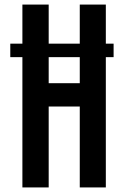

<svg xmlns="http://www.w3.org/2000/svg" viewBox="-20 -820 542 840"><path d="M78 0V-570H25V-629H78V-800H193V-629H329V-800H443V-629H477V-570H443V0H329V-354H193V0ZM193 -456H329V-570H193Z"/></svg>

Font: Big Shoulders Text
Style: Bold
Weight: 700
Designer: Patric King
Foundry: XO Type Co
Version: Version 1.000; ttfautohint (v1.8.2)